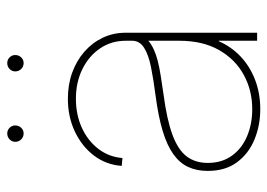

<svg xmlns="http://www.w3.org/2000/svg" viewBox="-126 -614 749 538"><g transform="rotate(-90 249.0 -345.5)"><path d="M211.4 8.8Q166.5 8.8 127 -7.3Q87.4 -23.4 63 -56.2Q38.6 -88.9 38.6 -138.2Q38.6 -169.4 49.6 -193.1Q60.5 -216.8 85.2 -234.6Q109.9 -252.4 150.4 -264.6Q190.9 -276.9 250.5 -284.7Q295.4 -290.5 329.6 -297.4Q363.8 -304.2 383.5 -316.7Q403.3 -329.1 403.3 -350.1V-368.2Q403.3 -408.7 381.8 -440.2Q360.4 -471.7 323.7 -489.7Q287.1 -507.8 240.7 -507.8Q195.8 -507.8 159.2 -491Q122.6 -474.1 100.1 -444.6Q77.6 -415 74.7 -377.4L52.7 -379.4Q55.7 -422.9 81.3 -456.8Q106.9 -490.7 148.4 -510.5Q189.9 -530.3 240.7 -530.3Q280.8 -530.3 314.2 -518.1Q347.7 -505.9 372.8 -483.9Q397.9 -461.9 411.9 -432.4Q425.8 -402.8 425.8 -368.2V0H403.3V-107.4H401.9Q386.7 -72.3 358.9 -46.1Q331.1 -20 293.5 -5.6Q255.9 8.8 211.4 8.8ZM211.4 -13.7Q264.2 -13.7 307.6 -37.4Q351.1 -61 377.2 -106.7Q403.3 -152.3 403.3 -218.3V-304.7Q392.6 -295.9 378.9 -289.6Q365.2 -283.2 347.2 -278.6Q329.1 -273.9 305.9 -270.3Q282.7 -266.6 252.4 -262.2Q182.1 -252.9 139.9 -237.3Q97.7 -221.7 79.3 -197.5Q61 -173.3 61 -138.2Q61 -98.6 81.3 -70.6Q101.6 -42.5 136 -28.1Q170.4 -13.7 211.4 -13.7ZM340.8 -654.3Q331.1 -654.3 324.2 -661.1Q317.4 -668 317.4 -677.7Q317.4 -687 324.2 -693.6Q331.1 -700.2 340.8 -700.2Q350.1 -700.2 356.7 -693.6Q363.3 -687 363.3 -677.7Q363.3 -668 356.7 -661.1Q350.1 -654.3 340.8 -654.3ZM143.6 -654.3Q133.8 -654.3 127 -661.1Q120.1 -668 120.1 -677.7Q120.1 -687 127 -693.6Q133.8 -700.2 143.6 -700.2Q152.8 -700.2 159.4 -693.6Q166 -687 166 -677.7Q166 -668 159.4 -661.1Q152.8 -654.3 143.6 -654.3Z"/></g></svg>

Font: Inter 28pt Thin
Style: Regular
Weight: 250
Designer: Rasmus Andersson
Foundry: rsms
Version: Version 4.001;git-66647c0bb